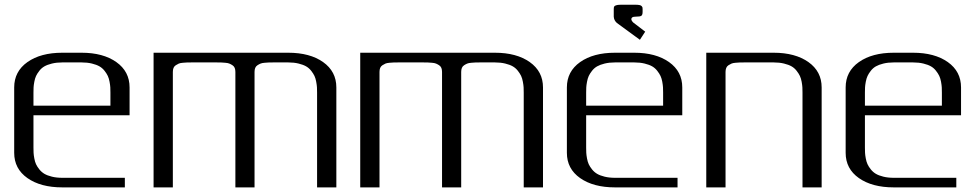

<svg xmlns="http://www.w3.org/2000/svg" viewBox="-20 -812 4247 832"><path d="M541.5 -312.5H125V-172.9Q125 -159.7 125.5 -149.9Q126 -140.1 128.7 -125.5Q131.3 -110.8 136.2 -100.3Q141.1 -89.8 150.4 -78.1Q159.7 -66.4 172.4 -58.8Q185.1 -51.3 205.1 -46.4Q225.1 -41.5 250 -41.5H521V0H250Q156.2 0 98.9 -40.3Q41.5 -80.6 41.5 -149.9V-433.1Q41.5 -502.4 98.9 -543Q156.2 -583.5 250 -583.5H333.5Q426.8 -583.5 484.1 -543Q541.5 -502.4 541.5 -433.1ZM125 -354H458.5V-410.6Q458.5 -423.8 458 -433.3Q457.5 -442.9 454.8 -457.5Q452.1 -472.2 447.3 -482.7Q442.4 -493.2 433.1 -505.1Q423.8 -517.1 411.1 -524.4Q398.4 -531.7 378.4 -536.6Q358.4 -541.5 333.5 -541.5H250Q225.1 -541.5 205.1 -536.6Q185.1 -531.7 172.4 -524.4Q159.7 -517.1 150.4 -505.1Q141.1 -493.2 136.2 -482.7Q131.3 -472.2 128.7 -457.5Q126 -442.9 125.5 -433.3Q125 -423.8 125 -410.6Z M645.5 -583.5H1229Q1322.8 -583.5 1380.1 -543Q1437.5 -502.4 1437.5 -433.1V0H1354V-410.6Q1354 -423.8 1353.5 -433.3Q1353 -442.9 1350.3 -457.5Q1347.7 -472.2 1342.8 -482.7Q1337.9 -493.2 1328.6 -505.1Q1319.3 -517.1 1306.6 -524.4Q1293.9 -531.7 1273.9 -536.6Q1253.9 -541.5 1229 -541.5H1166.5Q1152.8 -541.5 1145.8 -541.3Q1138.7 -541 1127 -540Q1115.2 -539.1 1108.9 -536.4Q1102.5 -533.7 1095.7 -529.3Q1088.9 -524.9 1085.9 -517.6Q1083 -510.3 1083 -500V0H1000V-500Q1000 -510.3 997.1 -517.6Q994.1 -524.9 987.3 -529.3Q980.5 -533.7 974.1 -536.4Q967.8 -539.1 956.1 -540Q944.3 -541 937.3 -541.3Q930.2 -541.5 916.5 -541.5H812.5Q798.3 -541.5 791.3 -541.3Q784.2 -541 772.5 -540Q760.7 -539.1 754.6 -536.4Q748.5 -533.7 741.7 -529.3Q734.9 -524.9 731.9 -517.6Q729 -510.3 729 -500V0H645.5Z M1541 -583.5H2124.5Q2218.3 -583.5 2275.6 -543Q2333 -502.4 2333 -433.1V0H2249.5V-410.6Q2249.5 -423.8 2249 -433.3Q2248.5 -442.9 2245.8 -457.5Q2243.2 -472.2 2238.3 -482.7Q2233.4 -493.2 2224.1 -505.1Q2214.8 -517.1 2202.1 -524.4Q2189.5 -531.7 2169.4 -536.6Q2149.4 -541.5 2124.5 -541.5H2062Q2048.3 -541.5 2041.3 -541.3Q2034.2 -541 2022.5 -540Q2010.7 -539.1 2004.4 -536.4Q1998 -533.7 1991.2 -529.3Q1984.4 -524.9 1981.4 -517.6Q1978.5 -510.3 1978.5 -500V0H1895.5V-500Q1895.5 -510.3 1892.6 -517.6Q1889.6 -524.9 1882.8 -529.3Q1876 -533.7 1869.6 -536.4Q1863.3 -539.1 1851.6 -540Q1839.8 -541 1832.8 -541.3Q1825.7 -541.5 1812 -541.5H1708Q1693.8 -541.5 1686.8 -541.3Q1679.7 -541 1668 -540Q1656.2 -539.1 1650.1 -536.4Q1644 -533.7 1637.2 -529.3Q1630.4 -524.9 1627.4 -517.6Q1624.5 -510.3 1624.5 -500V0H1541Z M2639.6 -771Q2639.6 -779.3 2640.9 -782.7Q2642.1 -786.1 2648.9 -788.8Q2655.8 -791.5 2670.9 -791.5H2733.4Q2744.6 -791.5 2751.5 -790Q2758.3 -788.6 2761 -784.9Q2763.7 -781.2 2764.2 -778.8Q2764.6 -776.4 2764.6 -771V-760.3Q2764.6 -748 2759.5 -743.9Q2754.4 -739.7 2733.4 -739.7Q2715.8 -739.7 2715.8 -729Q2715.8 -722.7 2724.1 -714.4L2775.9 -674.8L2752.9 -639.6L2653.3 -712.4Q2640.6 -723.6 2639.6 -739.7ZM2936.5 -312.5H2520V-172.9Q2520 -159.7 2520.5 -149.9Q2521 -140.1 2523.7 -125.5Q2526.4 -110.8 2531.2 -100.3Q2536.1 -89.8 2545.4 -78.1Q2554.7 -66.4 2567.4 -58.8Q2580.1 -51.3 2600.1 -46.4Q2620.1 -41.5 2645 -41.5H2916V0H2645Q2551.3 0 2493.9 -40.3Q2436.5 -80.6 2436.5 -149.9V-433.1Q2436.5 -502.4 2493.9 -543Q2551.3 -583.5 2645 -583.5H2728.5Q2821.8 -583.5 2879.2 -543Q2936.5 -502.4 2936.5 -433.1ZM2520 -354H2853.5V-410.6Q2853.5 -423.8 2853 -433.3Q2852.5 -442.9 2849.9 -457.5Q2847.2 -472.2 2842.3 -482.7Q2837.4 -493.2 2828.1 -505.1Q2818.8 -517.1 2806.2 -524.4Q2793.5 -531.7 2773.4 -536.6Q2753.4 -541.5 2728.5 -541.5H2645Q2620.1 -541.5 2600.1 -536.6Q2580.1 -531.7 2567.4 -524.4Q2554.7 -517.1 2545.4 -505.1Q2536.1 -493.2 2531.2 -482.7Q2526.4 -472.2 2523.7 -457.5Q2521 -442.9 2520.5 -433.3Q2520 -423.8 2520 -410.6Z M3040.5 -583.5H3332.5Q3425.8 -583.5 3483.2 -543Q3540.5 -502.4 3540.5 -433.1V0H3457.5V-410.6Q3457.5 -423.8 3457 -433.3Q3456.5 -442.9 3453.9 -457.5Q3451.2 -472.2 3446.3 -482.7Q3441.4 -493.2 3432.1 -505.1Q3422.9 -517.1 3410.2 -524.4Q3397.5 -531.7 3377.4 -536.6Q3357.4 -541.5 3332.5 -541.5H3207.5Q3193.4 -541.5 3186.3 -541.3Q3179.2 -541 3167.5 -540Q3155.8 -539.1 3149.7 -536.4Q3143.6 -533.7 3136.7 -529.3Q3129.9 -524.9 3127 -517.6Q3124 -510.3 3124 -500V0H3040.5Z M4144.5 -312.5H3728V-172.9Q3728 -159.7 3728.5 -149.9Q3729 -140.1 3731.7 -125.5Q3734.4 -110.8 3739.3 -100.3Q3744.1 -89.8 3753.4 -78.1Q3762.7 -66.4 3775.4 -58.8Q3788.1 -51.3 3808.1 -46.4Q3828.1 -41.5 3853 -41.5H4124V0H3853Q3759.3 0 3701.9 -40.3Q3644.5 -80.6 3644.5 -149.9V-433.1Q3644.5 -502.4 3701.9 -543Q3759.3 -583.5 3853 -583.5H3936.5Q4029.8 -583.5 4087.2 -543Q4144.5 -502.4 4144.5 -433.1ZM3728 -354H4061.5V-410.6Q4061.5 -423.8 4061 -433.3Q4060.5 -442.9 4057.9 -457.5Q4055.2 -472.2 4050.3 -482.7Q4045.4 -493.2 4036.1 -505.1Q4026.9 -517.1 4014.2 -524.4Q4001.5 -531.7 3981.4 -536.6Q3961.4 -541.5 3936.5 -541.5H3853Q3828.1 -541.5 3808.1 -536.6Q3788.1 -531.7 3775.4 -524.4Q3762.7 -517.1 3753.4 -505.1Q3744.1 -493.2 3739.3 -482.7Q3734.4 -472.2 3731.7 -457.5Q3729 -442.9 3728.5 -433.3Q3728 -423.8 3728 -410.6Z"/></svg>

Font: Gputeks
Style: Regular
Weight: 500
Version: Version 0.9